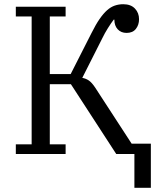

<svg xmlns="http://www.w3.org/2000/svg" viewBox="-20 -730 739 910"><path d="M617 0H531L316 -331H216V-46H291V0H55V-46H130V-652H55V-698H291V-652H216V-379H315L414 -574Q434 -614 452 -640Q470 -666 487.5 -681.5Q505 -697 524 -703.5Q543 -710 564 -710Q600 -710 619.5 -689.5Q639 -669 639 -639Q639 -612 624 -593Q609 -574 580 -574Q554 -574 538 -591Q522 -608 522 -637H519Q506 -620 491 -596Q476 -572 465 -549L370 -361Q387 -358 401 -348.5Q415 -339 431 -315L604 -49H695V160H617Z"/></svg>

Font: IBM Plex Serif
Style: Regular
Weight: 400
Designer: Mike Abbink, Paul van der Laan, Pieter van Rosmalen
Foundry: Bold Monday
Version: Version 3.001